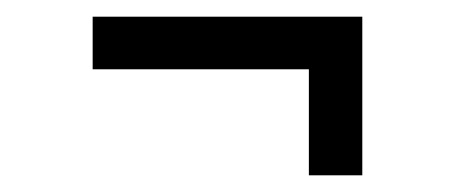

<svg xmlns="http://www.w3.org/2000/svg" viewBox="-20 -367 540 230"><path d="M350 -157V-284H91V-347H414V-157Z"/></svg>

Font: Ligconsolata
Style: Regular
Weight: 400
Monospace: yes
Designer: Raph Levien, Cyreal, Brenton Simpson
Foundry: Raph Levien, Cyreal, Google
Version: Version 3.001; ttfautohint (v1.8.2.53-6de2)